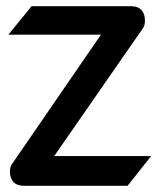

<svg xmlns="http://www.w3.org/2000/svg" viewBox="-20 -600 508 620"><path d="M57 0H392L468 -96H155L441 -508L442 -509C447 -517 448 -525 448 -534C448 -560 435 -580 403 -580H82L7 -488H306L22 -75C15 -67 12 -57 12 -46C12 -19 26 0 57 0Z"/></svg>

Font: Charger Pro
Style: BlkNar
Weight: 900
Designer: Jasper
Foundry: Cannot Into Space Fonts
Version: Version 1.09